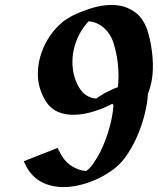

<svg xmlns="http://www.w3.org/2000/svg" viewBox="-20 -736 633 770"><path d="M370.1 -105Q382.3 -125.5 393.6 -151.6Q404.8 -177.7 413.6 -205.6Q422.4 -233.4 428 -261.5Q433.6 -289.6 435.1 -314.5L430.7 -319.8Q417.5 -313 404.1 -306.9Q390.6 -300.8 376.5 -295.9Q359.4 -289.6 340.6 -284.7Q321.8 -279.8 302.5 -277.3Q283.2 -274.9 263.9 -275.9Q244.6 -276.9 226.6 -282.2Q210 -287.1 197.3 -295.4Q184.6 -303.7 174.8 -314.9Q165 -326.2 157.7 -339.8Q150.4 -353.5 144.5 -368.7Q131.8 -402.3 131.8 -438.7Q131.8 -475.1 141.8 -510Q151.9 -544.9 170.7 -576.7Q189.5 -608.4 214.4 -632.8Q230 -648.4 249 -660.6Q268.1 -672.9 288.6 -681.6Q312.5 -691.9 339.8 -700.9Q367.2 -710 395.5 -713.9Q423.8 -717.8 451.7 -714.6Q479.5 -711.4 504.4 -697.8Q525.4 -686.5 539.1 -671.4Q552.7 -656.2 561.5 -638.2Q570.3 -620.1 575.7 -599.9Q581.1 -579.6 585 -557.6Q589.4 -533.2 591.6 -508.1Q593.8 -482.9 593 -457.5Q592.3 -432.1 587.4 -407.5Q582.5 -382.8 573.2 -359.4Q571.3 -323.2 561 -281.2Q550.8 -239.3 533.9 -198.5Q517.1 -157.7 494.1 -122.1Q471.2 -86.4 443.8 -64Q422.9 -46.9 395.8 -31.5Q368.7 -16.1 338.6 -5.4Q308.6 5.4 276.9 10.7Q245.1 16.1 214.8 13.4Q184.6 10.7 157 -1Q129.4 -12.7 107.9 -36.1Q101.1 -43.9 96.9 -49.8Q92.8 -55.7 89.4 -61.3Q85.9 -66.9 83 -73.5Q80.1 -80.1 75.2 -89.4L210.9 -142.6Q217.8 -128.9 224.4 -116.9Q231 -105 239.3 -95Q247.6 -85 258.1 -76.7Q268.6 -68.4 283.2 -61.5Q293.9 -56.6 303.7 -54Q313.5 -51.3 324.7 -50.3H325.7L329.6 -53.2Q342.3 -63 352.1 -77.1Q361.8 -91.3 370.1 -105ZM452.6 -386.2Q455.6 -409.2 455.3 -432.9Q455.1 -456.5 452.6 -480Q450.2 -503.4 445.3 -525.6Q440.4 -547.9 434.1 -567.9Q428.7 -583.5 419.2 -598.1Q409.7 -612.8 397 -624Q384.3 -635.3 368.7 -642.3Q353 -649.4 335.4 -650.4Q313.5 -627.4 298.3 -598.6Q283.2 -569.8 276.1 -538.3Q269 -506.8 270.8 -474.4Q272.5 -441.9 284.2 -411.6Q293 -388.7 307.4 -370.6Q321.8 -352.5 346.2 -344.2Q350.6 -342.8 355.5 -341.8Q360.4 -340.8 365.7 -340.8L370.6 -343.8Q374.5 -346.7 378.7 -349.4Q382.8 -352.1 386.7 -354.5Q399.4 -362.8 411.9 -368.7Q424.3 -374.5 438 -380.9ZM427.7 -318.4 430.7 -319.8Q429.7 -319.3 429.2 -319.3Q428.7 -319.3 428.2 -318.8Z"/></svg>

Font: Autopia Bold Italic
Style: Bold Italic
Weight: 700
Italic angle: -104°
Designer: Antoine Gelgon
Foundry: Antoine Gelgon
Version: V.1.0